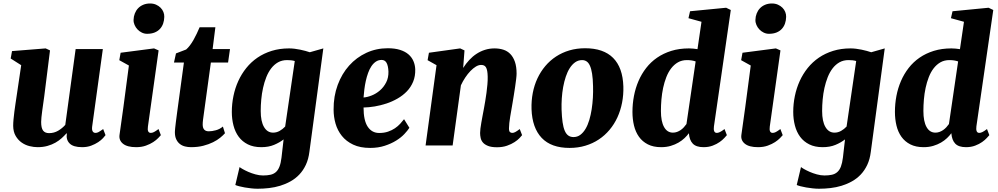

<svg xmlns="http://www.w3.org/2000/svg" viewBox="-20 -851 5838 1123"><path d="M57.1 -114.7Q57.1 -131.8 59.1 -153.1Q61 -174.3 64 -197.5Q66.9 -220.7 70.6 -244.6Q74.2 -268.6 77.6 -291.5L104 -469.7L42.5 -508.8L50.3 -552.2L247.1 -567.9L272.5 -556.2L238.8 -287.6Q235.8 -266.1 232.7 -244.1Q229.5 -222.2 226.8 -201.9Q224.1 -181.6 222.4 -165Q220.7 -148.4 220.7 -137.7Q220.7 -102.5 231.9 -87.4Q243.2 -72.3 267.1 -72.3Q296.4 -72.3 320.6 -86.7Q344.7 -101.1 361.8 -120.6L422.4 -564H581.5L519 -110.8Q516.6 -91.8 522 -82.8Q527.3 -73.7 538.6 -73.7Q543 -73.7 546.9 -74.7Q550.8 -75.7 555.7 -78.1Q560.5 -80.6 567.1 -85Q573.7 -89.4 583.5 -96.2L597.2 -60.5Q593.3 -54.7 582.5 -43Q571.8 -31.2 554.2 -19.5Q536.6 -7.8 513.2 1Q489.7 9.8 460.4 9.8Q408.2 9.8 386.7 -12.5Q365.2 -34.7 371.1 -69.8L369.1 -71.3Q356.4 -57.1 340.6 -42.7Q324.7 -28.3 304.2 -16.6Q283.7 -4.9 257.8 2.4Q231.9 9.8 199.7 9.8Q177.7 9.8 152.8 3.7Q127.9 -2.4 106.9 -17.1Q85.9 -31.7 71.8 -55.7Q57.6 -79.6 57.1 -114.7Z M679.2 -63Q688 -121.6 701.7 -223.9Q715.3 -326.2 733.9 -467.8L677.7 -499L685.5 -542.5L880.9 -567.9L907.7 -556.2L845.2 -110.8Q839.8 -73.7 862.3 -73.7Q870.6 -73.7 880.4 -78.6Q890.1 -83.5 907.2 -96.2L920.9 -60.5Q916.5 -55.2 905.3 -43.5Q894 -31.7 876.2 -20Q858.4 -8.3 833.5 0.7Q808.6 9.8 776.4 9.8Q724.1 9.8 699.2 -10.5Q674.3 -30.8 679.2 -63ZM840.3 -653.3Q824.2 -653.3 809.6 -660.4Q794.9 -667.5 784.2 -679Q773.4 -690.4 767.1 -705.1Q760.7 -719.7 761.2 -734.9Q761.7 -754.9 768.6 -772.2Q775.4 -789.6 787.6 -802.5Q799.8 -815.4 817.6 -823Q835.4 -830.6 857.9 -830.6Q877.4 -830.6 892.8 -823.7Q908.2 -816.9 919.2 -805.9Q930.2 -794.9 935.8 -780.8Q941.4 -766.6 940.9 -752Q940.4 -731.4 934.3 -713.6Q928.2 -695.8 916 -682.4Q903.8 -668.9 885 -661.1Q866.2 -653.3 840.3 -653.3Z M1002.9 -77.6Q1002.9 -80.6 1003.2 -85.2Q1003.4 -89.8 1004.6 -102.1Q1005.9 -114.3 1008.5 -136Q1011.2 -157.7 1016.1 -194.3L1055.7 -485.4H997.6L1009.3 -538.6L1068.8 -561.5Q1079.6 -570.8 1090.6 -585.2Q1101.6 -599.6 1111.6 -617.2Q1121.6 -634.8 1130.6 -653.8Q1139.6 -672.9 1147.5 -691.4H1239.7L1223.6 -564H1325.2L1314 -485.4H1213.4L1172.9 -190.4Q1169.4 -166 1167.5 -150.6Q1165.5 -135.3 1165.5 -122.6Q1165.5 -83 1201.2 -83Q1219.7 -83 1242.4 -89.1Q1265.1 -95.2 1283.7 -110.8L1295.9 -71.8Q1285.2 -59.6 1267.8 -45.4Q1250.5 -31.2 1225.8 -19Q1201.2 -6.8 1169.2 1.5Q1137.2 9.8 1097.2 9.8Q1079.1 9.8 1062.3 5.6Q1045.4 1.5 1032.2 -8.8Q1019 -19 1011 -35.9Q1002.9 -52.7 1002.9 -77.6Z M1335.9 -196.3Q1335.9 -243.7 1345.5 -289.8Q1355 -335.9 1373.8 -377.2Q1392.6 -418.5 1420.7 -453.4Q1448.7 -488.3 1485.8 -513.7Q1522.9 -539.1 1569.3 -553.5Q1615.7 -567.9 1670.9 -567.9Q1686 -567.9 1702.9 -565.9Q1719.7 -564 1735.8 -560.5Q1752 -557.1 1766.4 -553.2Q1780.8 -549.3 1792 -545.4L1871.1 -567.9L1789.6 37.6Q1784.2 80.6 1768.8 113.3Q1753.4 146 1730.7 169.9Q1708 193.8 1679.4 209.7Q1650.9 225.6 1619.1 235.4Q1587.4 245.1 1553.7 249Q1520 252.9 1487.3 252.9Q1469.2 252.9 1449.5 250.7Q1429.7 248.5 1411.4 245.4Q1393.1 242.2 1378.4 238.3Q1363.8 234.4 1356.4 231L1381.3 126Q1384.8 129.4 1398.7 137.5Q1412.6 145.5 1431.9 154.1Q1451.2 162.6 1474.1 168.9Q1497.1 175.3 1518.6 175.3Q1543.5 175.3 1562 171.1Q1580.6 167 1593.8 155.3Q1606.9 143.6 1614.7 123.3Q1622.6 103 1626.5 70.8L1638.7 -35.6Q1615.2 -17.1 1583 -3.7Q1550.8 9.8 1508.3 9.8Q1462.4 9.8 1429.7 -6.6Q1397 -22.9 1376.2 -51Q1355.5 -79.1 1345.7 -116.7Q1335.9 -154.3 1335.9 -196.3ZM1577.1 -75.2Q1597.7 -75.2 1615.7 -85.4Q1633.8 -95.7 1647.9 -110.8L1704.1 -494.1Q1693.8 -497.1 1682.6 -498.3Q1671.4 -499.5 1659.2 -499.5Q1629.4 -499.5 1606.4 -486.6Q1583.5 -473.6 1566.4 -451.4Q1549.3 -429.2 1537.6 -399.7Q1525.9 -370.1 1518.6 -336.9Q1511.2 -303.7 1508.1 -269Q1504.9 -234.4 1504.9 -201.7Q1504.9 -141.1 1524.2 -108.2Q1543.5 -75.2 1577.1 -75.2Z M1931.2 -210Q1930.7 -288.1 1955.1 -354Q1979.5 -419.9 2022.2 -467.5Q2064.9 -515.1 2122.8 -542Q2180.7 -568.8 2248 -568.8Q2289.6 -568.8 2319.6 -559.3Q2349.6 -549.8 2368.9 -533.2Q2388.2 -516.6 2397.9 -494.1Q2407.7 -471.7 2408.7 -445.8Q2409.7 -405.3 2396.5 -373.3Q2383.3 -341.3 2359.9 -316.9Q2336.4 -292.5 2305.4 -274.7Q2274.4 -256.8 2240.5 -245.6Q2206.5 -234.4 2171.9 -228.5Q2137.2 -222.7 2106.4 -222.2Q2106.4 -146 2130.9 -109.6Q2155.3 -73.2 2197.8 -73.2Q2227.1 -73.2 2249.8 -81.1Q2272.5 -88.9 2290 -100.8Q2307.6 -112.8 2320.6 -127Q2333.5 -141.1 2343.3 -153.8L2374.5 -103.5Q2364.3 -87.4 2345 -66.9Q2325.7 -46.4 2296.9 -28.6Q2268.1 -10.7 2230 1.7Q2191.9 14.2 2145 14.2Q2086.4 14.2 2045.7 -5.1Q2004.9 -24.4 1979.5 -56.2Q1954.1 -87.9 1942.6 -127.9Q1931.2 -168 1931.2 -210ZM2106.4 -280.8Q2127.9 -282.2 2153.8 -292.5Q2179.7 -302.7 2201.9 -321.8Q2224.1 -340.8 2238.5 -368.7Q2252.9 -396.5 2252 -432.6Q2250.5 -466.3 2241 -483.4Q2231.4 -500.5 2211.9 -500.5Q2193.4 -500.5 2178.5 -490.5Q2163.6 -480.5 2152.3 -463.6Q2141.1 -446.8 2133.1 -424.6Q2125 -402.3 2119.6 -377.9Q2114.3 -353.5 2111.1 -328.4Q2107.9 -303.2 2106.4 -280.8Z M2533.2 -469.7 2481 -499 2488.8 -542.5 2671.4 -567.9 2696.8 -556.2 2689 -453.6Q2705.1 -479 2724.9 -500.2Q2744.6 -521.5 2767.6 -536.4Q2790.5 -551.3 2816.9 -559.6Q2843.3 -567.9 2872.1 -567.9Q2900.4 -567.9 2924.1 -560.3Q2947.8 -552.7 2964.8 -535.2Q2981.9 -517.6 2991.7 -489.5Q3001.5 -461.4 3001.5 -420.4Q3001.5 -409.2 2999 -388.4Q2996.6 -367.7 2992.9 -343Q2989.3 -318.4 2985.1 -292.7Q2981 -267.1 2977.5 -246.6Q2974.6 -228 2970.9 -208Q2967.3 -188 2964.1 -168.5Q2960.9 -148.9 2959 -131.6Q2957 -114.3 2957 -100.6Q2957 -83 2962.9 -78.4Q2968.8 -73.7 2976.1 -73.7Q2984.4 -73.7 2993.4 -78.4Q3002.4 -83 3020 -96.2L3033.7 -60.5Q3029.8 -55.2 3018.8 -43.5Q3007.8 -31.7 2989.5 -19.8Q2971.2 -7.8 2945.6 1.2Q2919.9 10.3 2887.2 10.3Q2854 10.3 2834.5 2.4Q2814.9 -5.4 2804.7 -17.3Q2794.4 -29.3 2791.3 -44.2Q2788.1 -59.1 2788.1 -73.2Q2788.1 -83.5 2790 -99.4Q2792 -115.2 2795.4 -134.5Q2798.8 -153.8 2802.7 -174.8Q2806.6 -195.8 2810.5 -216.3Q2814 -235.8 2818.1 -259.5Q2822.3 -283.2 2825.4 -307.9Q2828.6 -332.5 2830.8 -356.9Q2833 -381.3 2832.5 -402.8Q2832 -422.9 2829.6 -436Q2827.1 -449.2 2822.5 -457Q2817.9 -464.8 2810.8 -468Q2803.7 -471.2 2793.9 -471.2Q2779.3 -471.2 2763.4 -461.7Q2747.6 -452.1 2731.7 -435.8Q2715.8 -419.4 2701.4 -397.7Q2687 -376 2675.8 -352.1L2627.4 0H2469.2Z M3334.5 -49.3Q3356.9 -49.3 3374.3 -62.3Q3391.6 -75.2 3404.8 -97.4Q3418 -119.6 3426.8 -149.2Q3435.5 -178.7 3440.7 -211.9Q3445.8 -245.1 3447.8 -279.8Q3449.7 -314.5 3448.7 -347.2Q3447.8 -390.6 3443.1 -419.9Q3438.5 -449.2 3430.4 -466.8Q3422.4 -484.4 3410.9 -491.9Q3399.4 -499.5 3384.8 -499.5Q3362.3 -499.5 3344.2 -486.8Q3326.2 -474.1 3312.5 -452.6Q3298.8 -431.2 3289.3 -402.6Q3279.8 -374 3273.9 -341.8Q3268.1 -309.6 3265.9 -275.9Q3263.7 -242.2 3264.6 -210.4Q3266.1 -166.5 3270.5 -136Q3274.9 -105.5 3283.2 -86.2Q3291.5 -66.9 3304.2 -58.1Q3316.9 -49.3 3334.5 -49.3ZM3088.9 -212.4Q3087.4 -261.7 3096.2 -307.4Q3105 -353 3123.5 -392.6Q3142.1 -432.1 3169.4 -464.6Q3196.8 -497.1 3232.2 -520.3Q3267.6 -543.5 3310.3 -556.2Q3353 -568.8 3402.3 -568.8Q3509.8 -568.8 3566.2 -512.2Q3622.6 -455.6 3626 -345.2Q3627.4 -295.9 3618.4 -250Q3609.4 -204.1 3591.1 -164.3Q3572.8 -124.5 3545.2 -91.6Q3517.6 -58.6 3482.2 -35.2Q3446.8 -11.7 3403.8 1.2Q3360.8 14.2 3311.5 14.2Q3204.1 14.2 3148.4 -44.4Q3092.8 -103 3088.9 -212.4Z M3847.2 9.8Q3801.3 9.8 3769.3 -6.6Q3737.3 -22.9 3717.3 -51Q3697.3 -79.1 3688.2 -116.7Q3679.2 -154.3 3679.2 -196.3Q3679.2 -243.7 3688 -289.8Q3696.8 -335.9 3714.6 -377.2Q3732.4 -418.5 3759.5 -453.4Q3786.6 -488.3 3823.5 -513.7Q3860.4 -539.1 3906.7 -553.5Q3953.1 -567.9 4009.8 -567.9Q4021.5 -567.9 4034.2 -566.7Q4046.9 -565.4 4059.6 -563.5L4083 -723.6L4006.8 -744.6L4016.1 -785.2L4227.1 -805.7L4254.4 -792.5L4155.8 -111.8Q4153.3 -94.2 4157.2 -84Q4161.1 -73.7 4172.9 -73.7Q4179.7 -73.7 4189.7 -78.1Q4199.7 -82.5 4217.8 -96.2L4231.4 -60.5Q4227.1 -55.7 4216.6 -43.9Q4206.1 -32.2 4189.2 -20.3Q4172.4 -8.3 4148.7 0.7Q4125 9.8 4095.2 9.8Q4051.8 9.8 4032 -11Q4012.2 -31.7 4009.3 -71.8Q3999 -57.6 3983.9 -43.2Q3968.8 -28.8 3948.7 -17.1Q3928.7 -5.4 3903.3 2.2Q3877.9 9.8 3847.2 9.8ZM3916 -75.2Q3928.2 -75.2 3939.7 -79.3Q3951.2 -83.5 3961.2 -90.3Q3971.2 -97.2 3979.7 -106.4Q3988.3 -115.7 3995.1 -125.5L4048.8 -491.7Q4026.9 -499.5 3998 -499.5Q3968.3 -499.5 3945.6 -486.6Q3922.9 -473.6 3905.8 -451.4Q3888.7 -429.2 3877.2 -399.7Q3865.7 -370.1 3858.6 -336.9Q3851.6 -303.7 3848.6 -269Q3845.7 -234.4 3845.7 -201.7Q3845.7 -141.1 3864 -108.2Q3882.3 -75.2 3916 -75.2Z M4316.4 -63Q4325.2 -121.6 4338.9 -223.9Q4352.5 -326.2 4371.1 -467.8L4314.9 -499L4322.8 -542.5L4518.1 -567.9L4544.9 -556.2L4482.4 -110.8Q4477.1 -73.7 4499.5 -73.7Q4507.8 -73.7 4517.6 -78.6Q4527.3 -83.5 4544.4 -96.2L4558.1 -60.5Q4553.7 -55.2 4542.5 -43.5Q4531.2 -31.7 4513.4 -20Q4495.6 -8.3 4470.7 0.7Q4445.8 9.8 4413.6 9.8Q4361.3 9.8 4336.4 -10.5Q4311.5 -30.8 4316.4 -63ZM4477.5 -653.3Q4461.4 -653.3 4446.8 -660.4Q4432.1 -667.5 4421.4 -679Q4410.6 -690.4 4404.3 -705.1Q4397.9 -719.7 4398.4 -734.9Q4398.9 -754.9 4405.8 -772.2Q4412.6 -789.6 4424.8 -802.5Q4437 -815.4 4454.8 -823Q4472.7 -830.6 4495.1 -830.6Q4514.6 -830.6 4530 -823.7Q4545.4 -816.9 4556.4 -805.9Q4567.4 -794.9 4573 -780.8Q4578.6 -766.6 4578.1 -752Q4577.6 -731.4 4571.5 -713.6Q4565.4 -695.8 4553.2 -682.4Q4541 -668.9 4522.2 -661.1Q4503.4 -653.3 4477.5 -653.3Z M4619.6 -196.3Q4619.6 -243.7 4629.2 -289.8Q4638.7 -335.9 4657.5 -377.2Q4676.3 -418.5 4704.3 -453.4Q4732.4 -488.3 4769.5 -513.7Q4806.6 -539.1 4853 -553.5Q4899.4 -567.9 4954.6 -567.9Q4969.7 -567.9 4986.6 -565.9Q5003.4 -564 5019.5 -560.5Q5035.6 -557.1 5050 -553.2Q5064.5 -549.3 5075.7 -545.4L5154.8 -567.9L5073.2 37.6Q5067.9 80.6 5052.5 113.3Q5037.1 146 5014.4 169.9Q4991.7 193.8 4963.1 209.7Q4934.6 225.6 4902.8 235.4Q4871.1 245.1 4837.4 249Q4803.7 252.9 4771 252.9Q4752.9 252.9 4733.2 250.7Q4713.4 248.5 4695.1 245.4Q4676.8 242.2 4662.1 238.3Q4647.5 234.4 4640.1 231L4665 126Q4668.5 129.4 4682.4 137.5Q4696.3 145.5 4715.6 154.1Q4734.9 162.6 4757.8 168.9Q4780.8 175.3 4802.2 175.3Q4827.1 175.3 4845.7 171.1Q4864.3 167 4877.4 155.3Q4890.6 143.6 4898.4 123.3Q4906.2 103 4910.2 70.8L4922.4 -35.6Q4898.9 -17.1 4866.7 -3.7Q4834.5 9.8 4792 9.8Q4746.1 9.8 4713.4 -6.6Q4680.7 -22.9 4659.9 -51Q4639.2 -79.1 4629.4 -116.7Q4619.6 -154.3 4619.6 -196.3ZM4860.8 -75.2Q4881.3 -75.2 4899.4 -85.4Q4917.5 -95.7 4931.6 -110.8L4987.8 -494.1Q4977.5 -497.1 4966.3 -498.3Q4955.1 -499.5 4942.9 -499.5Q4913.1 -499.5 4890.1 -486.6Q4867.2 -473.6 4850.1 -451.4Q4833 -429.2 4821.3 -399.7Q4809.6 -370.1 4802.2 -336.9Q4794.9 -303.7 4791.7 -269Q4788.6 -234.4 4788.6 -201.7Q4788.6 -141.1 4807.9 -108.2Q4827.1 -75.2 4860.8 -75.2Z M5382.3 9.8Q5336.4 9.8 5304.4 -6.6Q5272.5 -22.9 5252.4 -51Q5232.4 -79.1 5223.4 -116.7Q5214.4 -154.3 5214.4 -196.3Q5214.4 -243.7 5223.1 -289.8Q5231.9 -335.9 5249.8 -377.2Q5267.6 -418.5 5294.7 -453.4Q5321.8 -488.3 5358.6 -513.7Q5395.5 -539.1 5441.9 -553.5Q5488.3 -567.9 5544.9 -567.9Q5556.6 -567.9 5569.3 -566.7Q5582 -565.4 5594.7 -563.5L5618.2 -723.6L5542 -744.6L5551.3 -785.2L5762.2 -805.7L5789.6 -792.5L5690.9 -111.8Q5688.5 -94.2 5692.4 -84Q5696.3 -73.7 5708 -73.7Q5714.8 -73.7 5724.9 -78.1Q5734.9 -82.5 5752.9 -96.2L5766.6 -60.5Q5762.2 -55.7 5751.7 -43.9Q5741.2 -32.2 5724.4 -20.3Q5707.5 -8.3 5683.8 0.7Q5660.2 9.8 5630.4 9.8Q5586.9 9.8 5567.1 -11Q5547.4 -31.7 5544.4 -71.8Q5534.2 -57.6 5519 -43.2Q5503.9 -28.8 5483.9 -17.1Q5463.9 -5.4 5438.5 2.2Q5413.1 9.8 5382.3 9.8ZM5451.2 -75.2Q5463.4 -75.2 5474.9 -79.3Q5486.3 -83.5 5496.3 -90.3Q5506.3 -97.2 5514.9 -106.4Q5523.4 -115.7 5530.3 -125.5L5584 -491.7Q5562 -499.5 5533.2 -499.5Q5503.4 -499.5 5480.7 -486.6Q5458 -473.6 5440.9 -451.4Q5423.8 -429.2 5412.4 -399.7Q5400.9 -370.1 5393.8 -336.9Q5386.7 -303.7 5383.8 -269Q5380.9 -234.4 5380.9 -201.7Q5380.9 -141.1 5399.2 -108.2Q5417.5 -75.2 5451.2 -75.2Z"/></svg>

Font: Merriweather UltraBold
Style: Italic
Weight: 900
Italic angle: -7°
Designer: Eben Sorkin ( eben@eyebytes.com )
Foundry: Eben Sorkin ( eben@eyebytes.com )
Version: Version 1.52; ttfautohint (v1.4.1)